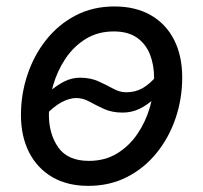

<svg xmlns="http://www.w3.org/2000/svg" viewBox="-20 -573 640 604"><path d="M257.8 11.7Q191.9 11.7 144.5 -15.9Q97.2 -43.5 71.5 -93.8Q45.9 -144 45.9 -211.4Q45.9 -276.4 66.2 -337.4Q86.4 -398.4 124.8 -447Q163.1 -495.6 217.5 -524.2Q272 -552.7 340.3 -552.7Q406.2 -552.7 454.1 -525.4Q502 -498 527.6 -447.8Q553.2 -397.5 553.2 -329.1Q553.2 -263.2 532.7 -202.1Q512.2 -141.1 473.4 -92.8Q434.6 -44.4 380.1 -16.4Q325.7 11.7 257.8 11.7ZM259.8 -66.9Q310.1 -66.9 348.4 -90.3Q386.7 -113.8 412.6 -152.1Q438.5 -190.4 451.7 -236.3Q464.8 -282.2 464.8 -327.1Q464.8 -368.7 451.7 -401.9Q438.5 -435.1 410.6 -454.6Q382.8 -474.1 337.9 -474.1Q288.1 -474.1 250 -450.7Q211.9 -427.2 186 -388.7Q160.2 -350.1 147 -304Q133.8 -257.8 133.8 -212.4Q133.8 -150.9 163.6 -108.9Q193.4 -66.9 259.8 -66.9ZM119.1 -207 85.9 -236.8Q109.4 -261.2 132.8 -282.2Q156.2 -303.2 180.7 -315.9Q205.1 -328.6 231.4 -328.6Q264.6 -328.6 289.8 -317.1Q314.9 -305.7 335.9 -294.2Q356.9 -282.7 377 -282.7Q405.8 -282.7 428.7 -295.7Q451.7 -308.6 477.1 -338.9L512.2 -312Q488.8 -284.2 465.8 -263.2Q442.9 -242.2 418.5 -230.5Q394 -218.8 365.7 -218.8Q332.5 -218.8 307.4 -230.2Q282.2 -241.7 261.5 -253.2Q240.7 -264.6 220.2 -264.6Q197.8 -264.6 172.9 -251Q147.9 -237.3 119.1 -207Z"/></svg>

Font: Adwaita Sans
Style: Italic
Weight: 400
Italic angle: -9.39999°
Designer: Rasmus Andersson
Foundry: rsms
Version: Version 4.001;git-9221beed3